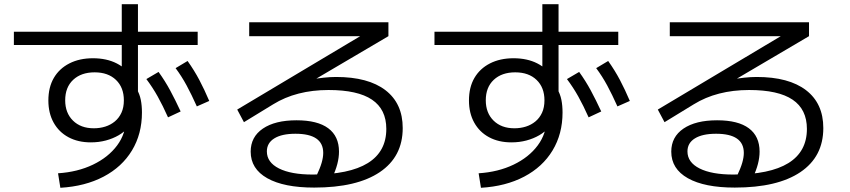

<svg xmlns="http://www.w3.org/2000/svg" viewBox="-20 -839 4040 913"><path d="M256 -15Q349 -21 422 -56Q495 -91 537 -147.5Q579 -204 579 -275V-298L616 -283Q609 -256 590.5 -234Q572 -212 544.5 -196Q517 -180 483.5 -171Q450 -162 412 -162Q351 -162 305.5 -186.5Q260 -211 235 -256Q210 -301 210 -361Q210 -424 236 -468.5Q262 -513 310 -537.5Q358 -562 422 -562Q487 -562 535 -537.5Q583 -513 613 -467L559 -447V-819H636V-375L629 -418Q644 -392 649.5 -364.5Q655 -337 655 -304Q655 -202 607.5 -123.5Q560 -45 472.5 1Q385 47 267 54ZM426 -229Q455 -229 480.5 -237Q506 -245 526 -261.5Q546 -278 557.5 -303Q569 -328 569 -362Q569 -423 531.5 -459Q494 -495 430 -495Q366 -495 328 -459.5Q290 -424 290 -362Q290 -302 327 -265.5Q364 -229 426 -229ZM46 -625V-688H920V-625ZM916 -333Q891 -389 867.5 -432.5Q844 -476 815 -515L872 -549Q904 -504 928 -458.5Q952 -413 975 -359ZM779 -281Q754 -337 730 -380Q706 -423 676 -463L734 -497Q765 -454 789.5 -408.5Q814 -363 839 -309Z M1474 53Q1330 53 1251 8.5Q1172 -36 1172 -118Q1172 -188 1230 -227.5Q1288 -267 1390 -267Q1490 -267 1541 -229Q1592 -191 1592 -118Q1592 -90 1584 -59Q1576 -28 1558 10L1484 -1Q1502 -39 1509.5 -65Q1517 -91 1517 -112Q1517 -203 1385 -203Q1320 -203 1284.5 -181Q1249 -159 1249 -119Q1249 -67 1306.5 -38Q1364 -9 1466 -9Q1641 -9 1729 -63.5Q1817 -118 1817 -226Q1817 -319 1749 -365Q1681 -411 1542 -411Q1466 -411 1400 -394Q1334 -377 1279 -343L1140 -258L1108 -318L1723 -685V-667H1165V-733H1827V-667L1365 -395L1325 -426Q1353 -437 1385.5 -445.5Q1418 -454 1452 -460Q1486 -466 1518 -469.5Q1550 -473 1578 -473Q1731 -473 1813 -410Q1895 -347 1895 -230Q1895 -94 1786 -20.5Q1677 53 1474 53Z M2256 -15Q2349 -21 2422 -56Q2495 -91 2537 -147.5Q2579 -204 2579 -275V-298L2616 -283Q2609 -256 2590.5 -234Q2572 -212 2544.5 -196Q2517 -180 2483.5 -171Q2450 -162 2412 -162Q2351 -162 2305.5 -186.5Q2260 -211 2235 -256Q2210 -301 2210 -361Q2210 -424 2236 -468.5Q2262 -513 2310 -537.5Q2358 -562 2422 -562Q2487 -562 2535 -537.5Q2583 -513 2613 -467L2559 -447V-819H2636V-375L2629 -418Q2644 -392 2649.5 -364.5Q2655 -337 2655 -304Q2655 -202 2607.5 -123.5Q2560 -45 2472.5 1Q2385 47 2267 54ZM2426 -229Q2455 -229 2480.5 -237Q2506 -245 2526 -261.5Q2546 -278 2557.5 -303Q2569 -328 2569 -362Q2569 -423 2531.5 -459Q2494 -495 2430 -495Q2366 -495 2328 -459.5Q2290 -424 2290 -362Q2290 -302 2327 -265.5Q2364 -229 2426 -229ZM2046 -625V-688H2920V-625ZM2916 -333Q2891 -389 2867.5 -432.5Q2844 -476 2815 -515L2872 -549Q2904 -504 2928 -458.5Q2952 -413 2975 -359ZM2779 -281Q2754 -337 2730 -380Q2706 -423 2676 -463L2734 -497Q2765 -454 2789.5 -408.5Q2814 -363 2839 -309Z M3474 53Q3330 53 3251 8.5Q3172 -36 3172 -118Q3172 -188 3230 -227.5Q3288 -267 3390 -267Q3490 -267 3541 -229Q3592 -191 3592 -118Q3592 -90 3584 -59Q3576 -28 3558 10L3484 -1Q3502 -39 3509.5 -65Q3517 -91 3517 -112Q3517 -203 3385 -203Q3320 -203 3284.5 -181Q3249 -159 3249 -119Q3249 -67 3306.5 -38Q3364 -9 3466 -9Q3641 -9 3729 -63.5Q3817 -118 3817 -226Q3817 -319 3749 -365Q3681 -411 3542 -411Q3466 -411 3400 -394Q3334 -377 3279 -343L3140 -258L3108 -318L3723 -685V-667H3165V-733H3827V-667L3365 -395L3325 -426Q3353 -437 3385.5 -445.5Q3418 -454 3452 -460Q3486 -466 3518 -469.5Q3550 -473 3578 -473Q3731 -473 3813 -410Q3895 -347 3895 -230Q3895 -94 3786 -20.5Q3677 53 3474 53Z"/></svg>

Font: M PLUS 1 Thin
Style: Regular
Weight: 400
Version: Version 1.001